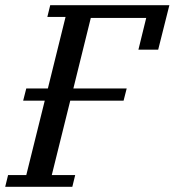

<svg xmlns="http://www.w3.org/2000/svg" viewBox="-41 -718 671 738"><path d="M-10 -45H60L131 -331H48L60 -378H143L211 -653H141L152 -698H610L567 -527H491L521 -649H308L241 -378H446L434 -331H229L158 -45H248L237 0H-21Z"/></svg>

Font: IBM Plex Serif Text
Style: Italic
Weight: 450
Italic angle: -14°
Designer: Mike Abbink, Paul van der Laan, Pieter van Rosmalen
Foundry: Bold Monday
Version: Version 3.001